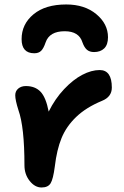

<svg xmlns="http://www.w3.org/2000/svg" viewBox="-20 -850 550 855"><path d="M274.9 -830.1Q356.9 -830.1 408.9 -786.9Q460.9 -743.7 460.9 -684.1Q460.9 -650.9 444.1 -634.5Q427.2 -618.2 398.9 -618.2Q379.4 -618.2 367.4 -628.2Q355.5 -638.2 347.2 -661.1Q332 -710.9 268.1 -710.9Q200.2 -710.9 183.1 -661.1Q174.3 -634.8 163.3 -623.8Q152.3 -612.8 132.8 -612.8Q76.2 -612.8 76.2 -675.8Q76.2 -742.2 128.9 -786.1Q181.6 -830.1 274.9 -830.1ZM165 -15.1Q135.3 -15.1 112.1 -44.4Q88.9 -73.7 88.9 -113.8Q88.9 -284.7 62 -359.9Q47.9 -404.3 47.9 -425.8Q47.9 -444.3 61.3 -455.6Q74.7 -466.8 95.2 -466.8Q136.2 -466.8 160.4 -441.7Q184.6 -416.5 196.8 -353Q225.1 -410.2 265.4 -452.9Q305.7 -495.6 346.4 -516.8Q387.2 -538.1 423.8 -538.1Q478 -538.1 478 -460Q478 -418.5 434.1 -400.9Q363.3 -371.6 319.3 -329.3Q275.4 -287.1 254.2 -235.4Q232.9 -183.6 224.1 -108.9Q216.8 -52.2 205.3 -33.7Q193.8 -15.1 165 -15.1Z"/></svg>

Font: Shantell Sans Irregular Bouncy
Style: Regular
Weight: 600
Designer: Stephen Nixon, Anya Danilova, Shantell Martin
Foundry: Arrow Type
Version: Version 1.006;[9816181b4]